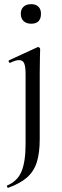

<svg xmlns="http://www.w3.org/2000/svg" viewBox="-20 -621 299 923"><path d="M173 -385Q173 -376 172 -346Q171 -316 171 -267V48Q171 114 157 158.5Q143 203 110 232Q77 261 19 282Q17 283 14.5 277.5Q12 272 14 271Q64 250 83.5 203Q103 156 103 71V-265Q103 -300 96.5 -316Q90 -332 72 -332Q64 -332 53.5 -329Q43 -326 29 -319Q25 -318 22.5 -323.5Q20 -329 23 -331L160 -394Q162 -395 163 -395Q166 -395 169.5 -392Q173 -389 173 -385ZM130 -507Q107 -507 93.5 -519.5Q80 -532 80 -555Q80 -577 93.5 -589Q107 -601 130 -601Q152 -601 164.5 -589Q177 -577 177 -555Q177 -507 130 -507Z"/></svg>

Font: Cormorant Infant Light Medium
Style: Regular
Weight: 500
Version: Version 4.001